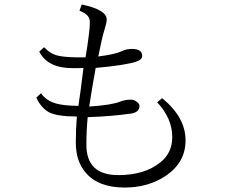

<svg xmlns="http://www.w3.org/2000/svg" viewBox="-20 -821 1040 867"><path d="M327.1 -294.9Q239.3 -294.9 201.2 -314Q165.5 -334 144 -379.9L165 -399.9Q189.5 -365.7 233.4 -353.5Q268.1 -343.8 334 -342.8Q342.3 -395 356.9 -514.2Q342.3 -513.2 308.1 -513.2Q195.3 -513.2 157.2 -587.9L179.2 -607.9Q206.5 -578.1 241.2 -569.8Q278.8 -560.5 366.2 -562Q374 -605 381.8 -668Q385.7 -698.2 385.7 -721.2Q385.7 -738.8 375.5 -750Q365.2 -761.7 338.9 -772.9L349.1 -800.8Q461.9 -776.9 461.9 -732.9Q461.9 -718.3 450.2 -681.2Q442.9 -660.6 423.8 -565.9L457 -570.8Q502.9 -578.1 530.3 -589.8Q549.8 -600.1 575.2 -600.1Q622.1 -600.1 622.1 -568.8Q622.1 -551.8 596.2 -543Q550.3 -526.9 412.1 -514.2Q397 -432.6 382.8 -339.8Q485.4 -346.7 522.9 -362.3Q545.4 -371.1 570.8 -371.1Q585.9 -371.1 599.1 -360.4Q609.9 -351.6 609.9 -343.3Q609.9 -314 571.8 -308.1Q481 -295.4 376 -292Q370.1 -231.4 370.1 -167Q370.1 -30.3 514.2 -30.3Q632.8 -30.3 703.6 -87.4Q757.8 -129.9 757.8 -202.1Q757.8 -286.6 689.9 -358.9L711.9 -377.9Q817.9 -291.5 817.9 -187Q817.9 -87.9 729 -27.3Q649.4 25.9 543 25.9Q424.3 25.9 367.2 -41Q322.3 -92.3 322.3 -178.2Q322.3 -236.3 327.1 -294.9Z"/></svg>

Font: I.Ming
Style: Regular
Weight: 400
Designer: Ichiten Fonts Project
Version: Version 6.11; Dec 27, 2019